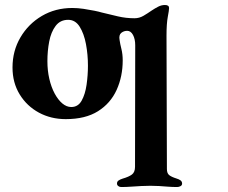

<svg xmlns="http://www.w3.org/2000/svg" viewBox="-20 -465 917 772"><path d="M467.1 287Q460.4 287 455.4 283Q450.4 279.1 450.4 273.1Q450.4 265.1 456.6 260.8Q462.9 256.4 472.5 253.4Q498.2 246 510.6 236.6Q522.9 227.2 522.9 205.6L523.7 -282.9Q523.7 -307.8 514.8 -324.5Q505.8 -341.1 491.3 -341.1Q477.8 -341.1 467.5 -332.7Q457.1 -324.2 460.9 -303.7Q463 -288.7 468.2 -267.9Q473.4 -247.1 473.4 -222Q473.4 -157.6 449 -103.6Q424.5 -49.6 374 -17.8Q323.4 14 244.3 14Q184.9 14 136.5 -12.1Q88.2 -38.2 59.2 -85.3Q30.3 -132.4 30.3 -193.6Q30.3 -260.5 62.2 -314.7Q94 -368.9 148.3 -400.9Q202.7 -432.9 270.8 -432.9Q292.7 -432.9 316.2 -429.4Q339.6 -425.9 359.3 -421.9Q378.9 -417.9 388.5 -414.9Q421.9 -406.9 454.1 -399.2Q486.2 -391.6 520.8 -391.6Q540.1 -391.6 557.1 -401.6Q574.1 -411.6 589.5 -422.4Q602.6 -431.2 615.8 -438Q629 -444.9 643.1 -444.9Q659.8 -444.9 659.8 -432.9Q659.8 -423.9 654.6 -396.9Q649.5 -369.9 649.5 -321.5L651.1 214.6Q651.1 231.3 659.8 238.7Q668.5 246 689.2 252.6Q699.7 255.6 706 260.3Q712.2 265.1 712.2 273.1Q712.2 279.9 706 283.4Q699.7 287 692.2 287Q672.4 287 654.3 285.5Q636.3 284 619.6 283Q603 282 585 282Q568 282 548 283Q527.9 284 507.5 285.5Q487.1 287 467.1 287ZM266.5 -34.7Q294 -34.7 308.3 -60.3Q322.6 -86 328.1 -124.3Q333.6 -162.6 333.6 -200.7Q333.6 -245.4 325.7 -287.6Q317.8 -329.7 300.4 -357.5Q283 -385.3 254 -385.3Q222.1 -385.3 203.6 -360.7Q185.1 -336.1 177.9 -298.3Q170.6 -260.5 170.6 -218.9Q170.6 -181.2 178.3 -148Q186 -114.7 199.7 -89.1Q213.5 -63.5 230.6 -49.1Q247.8 -34.7 266.5 -34.7Z"/></svg>

Font: EB Garamond
Style: Italic
Weight: 400
Italic angle: -17.2°
Designer: Georg Duffner and Octavio Pardo
Foundry: Georg Duffner
Version: Version 1.001